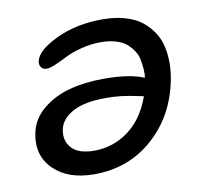

<svg xmlns="http://www.w3.org/2000/svg" viewBox="-63 -571 699 650"><g transform="rotate(-10 286.0 -246.0)"><path d="M210.9 9.8Q122.1 9.8 72.8 -38.1Q23.4 -85.9 38.1 -162.1Q47.9 -209.5 86.9 -241.9Q126 -274.4 179.4 -288.8Q232.9 -303.2 296.9 -303.2Q387.2 -303.2 436 -282.2Q438.5 -296.4 437 -312.7Q435.5 -329.1 432.6 -345.2Q429.7 -361.3 419.9 -376Q410.2 -390.6 397 -401.9Q383.8 -413.1 361.3 -419.9Q338.9 -426.8 310.1 -426.8Q275.4 -426.8 241.7 -418Q208 -409.2 187 -398.4Q166 -387.7 146 -378.9Q126 -370.1 115.2 -370.1Q102.1 -370.1 95.7 -378.7Q89.4 -387.2 91.8 -399.9Q99.6 -436 169.2 -469Q238.8 -502 328.1 -502Q371.6 -502 406.2 -491.9Q440.9 -481.9 463.4 -463.9Q485.8 -445.8 500.7 -422.6Q515.6 -399.4 521.5 -371.8Q527.3 -344.2 527.1 -316.2Q526.9 -288.1 521 -258.8Q497.6 -139.2 413.6 -64.7Q329.6 9.8 210.9 9.8ZM131.8 -157.2Q124.5 -120.1 147.7 -94.5Q170.9 -68.8 225.1 -68.8Q290 -68.8 342.8 -107.7Q395.5 -146.5 421.9 -221.2Q418.5 -221.7 394.8 -226.8Q371.1 -231.9 346.4 -234.9Q321.8 -237.8 293 -237.8Q220.2 -237.8 179.4 -215.6Q138.7 -193.4 131.8 -157.2Z"/></g></svg>

Font: Shantell Sans Normal
Style: Italic
Weight: 400
Italic angle: -11.31°
Designer: Stephen Nixon, Anya Danilova, Shantell Martin
Foundry: Arrow Type
Version: Version 1.006;[559af2be0]